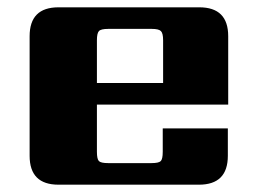

<svg xmlns="http://www.w3.org/2000/svg" viewBox="-20 -505 698 525"><path d="M245 -278H426V-395Q426 -414 420 -420Q414 -426 395 -426H276Q256 -426 250.5 -420Q245 -414 245 -395ZM140 -485H525Q604 -485 604 -406V-219H245V-90Q245 -70 250.5 -64.5Q256 -59 276 -59H394Q414 -59 419.5 -64.5Q425 -70 425 -90V-154H603V-79Q603 0 524 0H140Q61 0 61 -79V-406Q61 -485 140 -485Z"/></svg>

Font: Sarpanch ExtraBold
Style: Regular
Weight: 800
Designer: Manushi Parikh (Devanagari and Latin), Jyotish Sonowal (Devanagari)
Foundry: Indian Type Foundry
Version: Version 2.004;PS 1.0;hotconv 1.0.78;makeotf.lib2.5.61930; tt